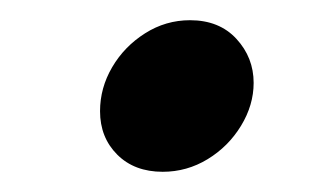

<svg xmlns="http://www.w3.org/2000/svg" viewBox="-20 -459 308 190"><path d="M141 -289Q113 -289 96 -306Q79 -323 79 -349Q79 -372 91 -392.5Q103 -413 123.5 -426Q144 -439 168 -439Q197 -439 214 -420.5Q231 -402 231 -377Q231 -355 218.5 -334.5Q206 -314 185.5 -301.5Q165 -289 141 -289Z"/></svg>

Font: Noto Sans Thaana
Style: Regular
Weight: 400
Designer: Monotype Design Team
Foundry: Monotype Imaging Inc.
Version: Version 2.001